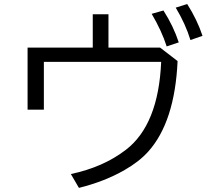

<svg xmlns="http://www.w3.org/2000/svg" viewBox="-20 -894 1040 955"><path d="M441.4 -823.2H519.5V-657.2H776.4L863.3 -590.3Q849.6 -288.1 717.8 -140.6Q672.9 -90.3 599.6 -48.3Q500.5 8.8 372.6 40.5L332.5 -28.3Q493.7 -62.5 605.5 -148.4Q768.1 -272.5 781.7 -586.4H198.2V-348.6H117.2V-657.2H441.4ZM809.1 -663.1Q784.2 -740.7 734.4 -825.2L793 -841.8Q843.3 -762.7 869.1 -683.1ZM927.2 -694.8Q903.3 -773.9 854 -856L911.1 -874Q960.9 -795.4 987.3 -715.8Z"/></svg>

Font: BIZ UDGothic
Style: Regular
Weight: 400
Monospace: yes
Designer: TypeBank Co., Ltd.
Foundry: Morisawa Inc.
Version: Version 1.05